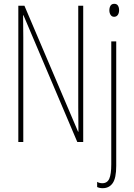

<svg xmlns="http://www.w3.org/2000/svg" viewBox="-20 -744 704 1006"><path d="M385 0 103 -664H101Q102 -637 102 -548V0H76V-714H108L389 -54H391L390 -181V-714H416V0ZM579 -724Q592 -724 598 -714.5Q604 -705 604 -691Q604 -675 597 -665.5Q590 -656 578 -656Q566 -656 559.5 -666Q553 -676 553 -690Q553 -704 559 -714Q565 -724 579 -724ZM489 236V209Q501 216 516 216Q542 216 552.5 192.5Q563 169 563 117V-527H589V125Q589 189 570.5 215.5Q552 242 518 242Q501 242 489 236Z"/></svg>

Font: Noto Sans Display Thin Cond
Style: Regular
Weight: 250
Width: 3
Designer: Monotype Design team
Foundry: Monotype Imaging Inc.
Version: Version 1.000